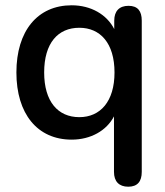

<svg xmlns="http://www.w3.org/2000/svg" viewBox="-20 -518 624 726"><path d="M465 188C500 188 516 168 516 132V-440C516 -476 501 -496 466 -496C431 -496 412 -476 412 -440V-408C384 -463 324 -498 251 -498C122 -498 42 -401 42 -244C42 -88 121 10 251 10C323 10 383 -24 411 -78V132C411 168 430 188 465 188ZM280 -75C199 -75 147 -134 147 -244C147 -355 199 -413 280 -413C359 -413 413 -355 413 -244C413 -134 359 -75 280 -75Z"/></svg>

Font: SN Pro Medium
Style: Regular
Weight: 500
Designer: Tobias Whetton
Foundry: Supernotes
Version: Version 1.003;Glyphs 3.3 (3324)